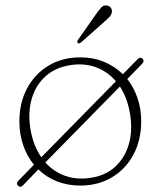

<svg xmlns="http://www.w3.org/2000/svg" viewBox="-20 -684 600 718"><path d="M47.5 10.5Q39 1.5 49 -8.5L107 -68Q81 -99.5 66.8 -140.8Q52.5 -182 52.5 -230Q52.5 -300 81.5 -354Q110.5 -408 162 -438.8Q213.5 -469.5 280.5 -469.5Q328.5 -469.5 369 -452.8Q409.5 -436 439.5 -406.5L493.5 -461.5Q504 -472.5 513 -464.5Q521.5 -456 511 -445L456 -388.5Q480.5 -357.5 494.2 -317.2Q508 -277 508 -230.5Q508 -160 479 -105.8Q450 -51.5 398.5 -20.8Q347 10 280 10Q233 10 193 -5.8Q153 -21.5 123.5 -50.5L66 9Q56.5 19 47.5 10.5ZM93.5 -203.5Q103.5 -140.5 134.5 -96L413.5 -380Q382.5 -416.5 338.8 -432.5Q295 -448.5 243.5 -440.5Q187.5 -432 150.8 -399.2Q114 -366.5 99 -315.8Q84 -265 93.5 -203.5ZM319 -19Q374 -27 410.2 -60Q446.5 -93 461.5 -143.8Q476.5 -194.5 466.5 -256.5Q457 -316.5 428.5 -360.5L149.5 -76.5Q181 -41.5 224.5 -26.2Q268 -11 319 -19ZM337 -628Q349 -645.5 358.2 -655.5Q367.5 -665.5 380 -663.5Q389.5 -662 394.5 -654.8Q399.5 -647.5 398.5 -639Q397 -629 388.8 -620.2Q380.5 -611.5 369.5 -602L281.5 -524Q275.5 -519.5 271 -523.5Q268 -525.5 269 -529Q270 -532.5 272 -535.5Z"/></svg>

Font: Fraunces 9pt Soft Thin
Style: Regular
Weight: 100
Version: Version 1.000;[b76b70a41]